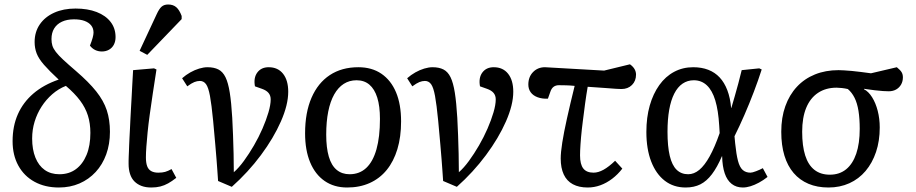

<svg xmlns="http://www.w3.org/2000/svg" viewBox="-20 -820 4073 854"><path d="M242 14Q180 14 133.5 -11.5Q87 -37 61.5 -83.5Q36 -130 36 -192Q36 -259 59.5 -312Q83 -365 128.5 -404Q174 -443 241 -466Q199 -505 175.5 -532Q152 -559 143 -582.5Q134 -606 134 -633Q134 -678 157 -711.5Q180 -745 221 -763.5Q262 -782 316 -782Q370 -782 410 -766.5Q450 -751 472 -722.5Q494 -694 494 -655Q494 -636 486.5 -621.5Q479 -607 465 -599Q451 -591 433 -591Q417 -591 403.5 -597.5Q390 -604 380 -617Q388 -637 392 -651.5Q396 -666 396 -675Q396 -694 385.5 -707Q375 -720 356 -727Q337 -734 309 -734Q278 -734 255.5 -723.5Q233 -713 221 -693.5Q209 -674 209 -646Q209 -630 213 -617Q217 -604 228.5 -589Q240 -574 261.5 -554Q283 -534 318 -504Q375 -455 408 -413.5Q441 -372 455 -329.5Q469 -287 469 -234Q469 -179 452.5 -133.5Q436 -88 405.5 -55Q375 -22 333.5 -4Q292 14 242 14ZM244 -45Q287 -45 317.5 -67.5Q348 -90 365 -131Q382 -172 382 -229Q382 -271 371 -306Q360 -341 336 -373Q312 -405 273 -438Q240 -425 212.5 -401Q185 -377 165 -346Q145 -315 134 -279Q123 -243 123 -204Q123 -155 137.5 -119Q152 -83 179 -64Q206 -45 244 -45Z M653 14Q628 14 609.5 7Q591 0 578 -13Q565 -26 558.5 -46Q552 -66 552 -91Q552 -97 552 -105Q552 -113 552.5 -123.5Q553 -134 553.5 -147Q554 -160 554.5 -175Q555 -190 556 -208Q557 -226 558 -246Q559 -266 560 -288.5Q561 -311 562.5 -336Q564 -361 565.5 -388.5Q567 -416 568.5 -446Q570 -476 572 -508L665 -516L676 -511Q667 -454 659.5 -403.5Q652 -353 646 -310Q640 -267 636.5 -231Q633 -195 631 -167.5Q629 -140 629 -120Q629 -96 634.5 -81Q640 -66 652.5 -59Q665 -52 684 -52Q702 -52 714.5 -55.5Q727 -59 743 -68L764 -29Q745 -14 728 -4.5Q711 5 693 9.5Q675 14 653 14ZM635 -576 601 -594 677 -757Q688 -781 699 -790.5Q710 -800 728 -800Q750 -800 764 -788Q778 -776 788 -749V-735Z M1011 11 950 -15Q948 -44 946.5 -65.5Q945 -87 943 -112.5Q941 -138 937.5 -178Q934 -218 928 -283Q921 -355 914 -393Q907 -431 896.5 -445.5Q886 -460 869 -460Q857 -460 844.5 -455Q832 -450 813 -436L790 -472Q807 -487 826.5 -498Q846 -509 866 -515Q886 -521 903 -521Q932 -521 951.5 -511Q971 -501 983 -476.5Q995 -452 1002 -408Q1009 -364 1013 -296Q1015 -260 1016.5 -219Q1018 -178 1019 -136Q1020 -94 1020 -54Q1042 -73 1065 -104.5Q1088 -136 1109.5 -173Q1131 -210 1147.5 -248Q1164 -286 1174 -320Q1184 -354 1184 -378Q1184 -395 1174.5 -406.5Q1165 -418 1145 -425L1114 -436Q1107 -474 1124.5 -497.5Q1142 -521 1175 -521Q1216 -521 1239 -492Q1262 -463 1262 -412Q1262 -354 1229.5 -280Q1197 -206 1140.5 -130Q1084 -54 1011 11Z M1524 14Q1466 14 1424 -15Q1382 -44 1359.5 -98Q1337 -152 1337 -227Q1337 -319 1365.5 -385Q1394 -451 1447 -486Q1500 -521 1574 -521Q1634 -521 1676.5 -492Q1719 -463 1741.5 -409.5Q1764 -356 1764 -280Q1764 -211 1747.5 -156.5Q1731 -102 1700 -64Q1669 -26 1624.5 -6Q1580 14 1524 14ZM1535 -45Q1579 -45 1609 -73Q1639 -101 1654.5 -156Q1670 -211 1670 -291Q1670 -348 1658 -386Q1646 -424 1623 -443.5Q1600 -463 1566 -463Q1534 -463 1509 -447Q1484 -431 1466.5 -400Q1449 -369 1440 -324Q1431 -279 1431 -221Q1431 -163 1442.5 -123.5Q1454 -84 1477.5 -64.5Q1501 -45 1535 -45Z M2012 11 1951 -15Q1949 -44 1947.5 -65.5Q1946 -87 1944 -112.5Q1942 -138 1938.5 -178Q1935 -218 1929 -283Q1922 -355 1915 -393Q1908 -431 1897.5 -445.5Q1887 -460 1870 -460Q1858 -460 1845.5 -455Q1833 -450 1814 -436L1791 -472Q1808 -487 1827.5 -498Q1847 -509 1867 -515Q1887 -521 1904 -521Q1933 -521 1952.5 -511Q1972 -501 1984 -476.5Q1996 -452 2003 -408Q2010 -364 2014 -296Q2016 -260 2017.5 -219Q2019 -178 2020 -136Q2021 -94 2021 -54Q2043 -73 2066 -104.5Q2089 -136 2110.5 -173Q2132 -210 2148.5 -248Q2165 -286 2175 -320Q2185 -354 2185 -378Q2185 -395 2175.5 -406.5Q2166 -418 2146 -425L2115 -436Q2108 -474 2125.5 -497.5Q2143 -521 2176 -521Q2217 -521 2240 -492Q2263 -463 2263 -412Q2263 -354 2230.5 -280Q2198 -206 2141.5 -130Q2085 -54 2012 11Z M2594 14Q2555 14 2528 -0.5Q2501 -15 2487.5 -44Q2474 -73 2474 -115Q2474 -142 2481 -186.5Q2488 -231 2502 -294Q2516 -357 2536 -438Q2517 -440 2498.5 -440.5Q2480 -441 2466 -441Q2452 -441 2442.5 -434Q2433 -427 2428 -412L2417 -381Q2391 -380 2371 -387.5Q2351 -395 2340.5 -409.5Q2330 -424 2330 -444Q2330 -478 2351 -499.5Q2372 -521 2404 -521L2667 -506L2782 -534Q2796 -524 2802.5 -512.5Q2809 -501 2809 -488Q2809 -460 2791 -442Q2773 -424 2744 -424Q2737 -424 2720 -425Q2703 -426 2673 -428.5Q2643 -431 2594 -434Q2591 -416 2588 -397.5Q2585 -379 2582.5 -359.5Q2580 -340 2577.5 -320.5Q2575 -301 2572.5 -282Q2570 -263 2568 -245Q2566 -227 2564.5 -210Q2563 -193 2562 -178Q2561 -163 2560.5 -151Q2560 -139 2560 -129Q2560 -89 2574.5 -70.5Q2589 -52 2620 -52Q2641 -52 2664.5 -65Q2688 -78 2716 -105L2748 -70Q2728 -44 2703 -25Q2678 -6 2650.5 4Q2623 14 2594 14Z M3030 14Q2976 14 2937 -16Q2898 -46 2876.5 -101.5Q2855 -157 2855 -233Q2855 -298 2870 -350.5Q2885 -403 2912.5 -441.5Q2940 -480 2978.5 -500.5Q3017 -521 3063 -521Q3101 -521 3130.5 -509.5Q3160 -498 3181 -475.5Q3202 -453 3215 -419Q3228 -385 3232 -340H3233Q3240 -364 3248 -391.5Q3256 -419 3264 -449Q3272 -479 3279 -508L3357 -516L3368 -511Q3353 -464 3333 -411.5Q3313 -359 3291 -308.5Q3269 -258 3247 -214L3250 -182Q3255 -133 3262.5 -104.5Q3270 -76 3283.5 -64Q3297 -52 3318 -52Q3326 -52 3343 -58.5Q3360 -65 3373 -72L3394 -33Q3375 -18 3355.5 -7.5Q3336 3 3318 8.5Q3300 14 3284 14Q3255 14 3234.5 -2Q3214 -18 3203.5 -49Q3193 -80 3192 -125H3191Q3170 -76 3146.5 -45Q3123 -14 3095 0Q3067 14 3030 14ZM3041 -45Q3067 -45 3090.5 -64.5Q3114 -84 3136.5 -124.5Q3159 -165 3181 -228L3179 -261Q3175 -329 3161.5 -373.5Q3148 -418 3124 -440.5Q3100 -463 3066 -463Q3038 -463 3016 -448Q2994 -433 2979 -403.5Q2964 -374 2956.5 -331.5Q2949 -289 2949 -234Q2949 -169 2959 -127Q2969 -85 2989.5 -65Q3010 -45 3041 -45Z M3665 14Q3615 14 3576 -2.5Q3537 -19 3510 -50.5Q3483 -82 3469 -128Q3455 -174 3455 -234Q3455 -297 3473 -347.5Q3491 -398 3524.5 -434Q3558 -470 3605 -489Q3652 -508 3710 -508Q3720 -508 3735 -507Q3750 -506 3768.5 -504.5Q3787 -503 3808.5 -500Q3830 -497 3854 -494L3969 -521Q3985 -508 3990.5 -498.5Q3996 -489 3996 -476Q3996 -458 3988 -444Q3980 -430 3966 -422Q3952 -414 3933 -414Q3923 -414 3907.5 -415Q3892 -416 3871 -418.5Q3850 -421 3823 -425V-423Q3843 -413 3859 -387.5Q3875 -362 3884 -327Q3893 -292 3893 -253Q3893 -193 3876.5 -144Q3860 -95 3830 -59.5Q3800 -24 3758 -5Q3716 14 3665 14ZM3671 -43Q3714 -43 3743.5 -67Q3773 -91 3788.5 -136.5Q3804 -182 3804 -247Q3804 -292 3798.5 -326.5Q3793 -361 3781 -385Q3769 -409 3751 -424Q3738 -427 3724.5 -428.5Q3711 -430 3701 -430Q3653 -430 3618.5 -407Q3584 -384 3566 -340.5Q3548 -297 3548 -234Q3548 -171 3561.5 -128.5Q3575 -86 3602.5 -64.5Q3630 -43 3671 -43Z"/></svg>

Font: Literata
Style: Italic
Weight: 400
Italic angle: -2°
Designer: Latin by Veronika Burian and Jose Scaglione. Greek by Irene Vlachou. Cyrillic by Vera Evstafieva
Foundry: TypeTogether
Version: Version 3.103;gftools[0.9.29]